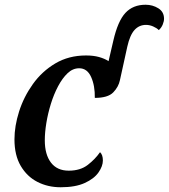

<svg xmlns="http://www.w3.org/2000/svg" viewBox="-20 -780 712 810"><path d="M236 10Q182 10 138 -12.5Q94 -35 67.5 -80Q41 -125 41 -192Q41 -248 60.5 -309.5Q80 -371 118.5 -425Q157 -479 213.5 -512.5Q270 -546 343 -546Q374 -546 397.5 -539.5Q421 -533 438 -522L458 -608Q477 -691 509 -725.5Q541 -760 594 -760Q624 -760 648 -745Q672 -730 672 -701Q672 -690 666.5 -676.5Q661 -663 650 -653Q641 -662 626 -668.5Q611 -675 596 -675Q567 -675 547.5 -653.5Q528 -632 517 -583L486 -442Q480 -413 457.5 -390Q435 -367 380 -367Q381 -418 364.5 -455Q348 -492 314 -492Q287 -492 265 -471Q243 -450 225 -416Q207 -382 194.5 -341.5Q182 -301 175.5 -261Q169 -221 169 -188Q169 -128 195 -94Q221 -60 270 -60Q319 -60 350.5 -84.5Q382 -109 402 -138Q414 -127 414 -103Q414 -79 395.5 -52.5Q377 -26 337.5 -8Q298 10 236 10Z"/></svg>

Font: Noto Serif SemiCondensed SemiBold
Style: Italic
Weight: 600
Width: 4
Italic angle: -12°
Designer: Monotype Design Team
Foundry: Monotype Imaging Inc.
Version: Version 2.014; ttfautohint (v1.8.4.7-5d5b)